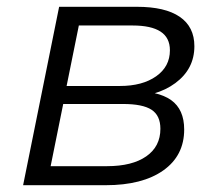

<svg xmlns="http://www.w3.org/2000/svg" viewBox="-20 -545 648 565"><path d="M48 0 154 -525H383Q466 -525 509 -495.5Q552 -466 552 -409Q552 -342 496 -300.5Q440 -259 349 -259L362 -278Q445 -278 483.5 -250.5Q522 -223 522 -164Q522 -87 460.5 -43.5Q399 0 291 0ZM129 -56H295Q369 -56 410.5 -85Q452 -114 452 -166Q452 -205 426 -222Q400 -239 342 -239H166ZM176 -292H333Q399 -292 439.5 -320.5Q480 -349 480 -397Q480 -434 452.5 -452Q425 -470 370 -470H212Z"/></svg>

Font: MOST Montserrat
Style: Italic
Weight: 400
Italic angle: -11.3°
Designer: Julieta Ulanovsky
Foundry: Julieta Ulanovsky
Version: Version 8.000;March 11, 2024;FontCreator 15.0.0.2926 64-bit